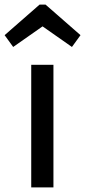

<svg xmlns="http://www.w3.org/2000/svg" viewBox="-35 -810 368 830"><path d="M0 0ZM196 0H100V-530H196ZM313 -658 276 -607 149 -696 22 -607 -15 -658 136 -790H162Z"/></svg>

Font: Orienta
Style: Regular
Weight: 400
Designer: Eduardo Rodriguez Tunni
Foundry: Eduardo Rodriguez Tunni
Version: Version 1.001